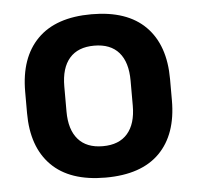

<svg xmlns="http://www.w3.org/2000/svg" viewBox="-43 -548 622 606"><g transform="rotate(-5 268.0 -245.0)"><path d="M268 13.5Q155 13.5 96.8 -45Q38.5 -103.5 38.5 -211V-278.5Q38.5 -386.5 96.8 -445.2Q155 -504 268 -504Q381 -504 439.2 -445.2Q497.5 -386.5 497.5 -278.5V-211Q497.5 -103.5 439.5 -45Q381.5 13.5 268 13.5ZM268 -86Q319.5 -86 346.2 -116.8Q373 -147.5 373 -205V-284.5Q373 -343 346.2 -373.8Q319.5 -404.5 268 -404.5Q216.5 -404.5 189.8 -373.8Q163 -343 163 -284.5V-205Q163 -147.5 189.8 -116.8Q216.5 -86 268 -86Z"/></g></svg>

Font: Anek Bangla
Style: Semi-bold
Weight: 600
Designer: Sulekha Rajkumar (Bangla), Yesha Goshar (Latin)
Foundry: Ek Type
Version: Version 1.002;March 21, 2022;FontCreator 13.0.0.2683 64-bit